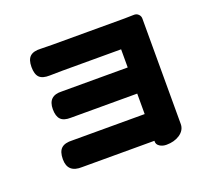

<svg xmlns="http://www.w3.org/2000/svg" viewBox="-112 -707 1015 925"><g transform="rotate(-20 396.0 -244.0)"><path d="M593 77Q573 77 559 68Q543 58 544 41Q544 40 544 39H185Q180 39 174 39Q99 42 99 -28Q99 -67 117 -83.5Q135 -100 174 -98Q180 -98 186 -98H544V-203H255Q230 -203 204 -203Q168 -202 152 -218.5Q136 -235 136 -271Q136 -340 206 -337Q231 -337 255 -337H544V-430H242Q201 -430 178 -429Q141 -428 125 -444Q109 -460 109 -497.5Q109 -535 126.5 -551Q144 -567 181 -565Q202 -564 242 -564H425H609Q640 -564 657 -565Q672 -566 682 -556Q692 -546 691 -531Q691 -511 691 -490V4Q692 38 660 59Q632 77 593 77Z"/></g></svg>

Font: GenSenRounded TW H
Style: Regular
Weight: 900
Version: Version 1.501;PS 1;hotconv 16.6.51;makeotf.lib2.5.65220